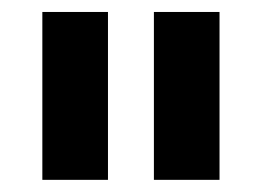

<svg xmlns="http://www.w3.org/2000/svg" viewBox="-20 -747 432 316"><path d="M233.3 -451H341.3V-727.3H233.3ZM49.7 -451H157.7V-727.3H49.7Z"/></svg>

Font: Inter-Hewn
Style: Bold
Weight: 700
Designer: Rasmus Andersson
Foundry: rsms
Version: Version 3.012;git-f93a4a705